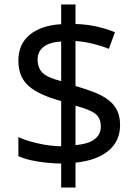

<svg xmlns="http://www.w3.org/2000/svg" viewBox="-20 -779 612 857"><path d="M62 -167Q96 -151 149 -139Q202 -127 253 -126V-328Q153 -355 107.5 -395.5Q62 -436 62 -508Q62 -583 113.5 -624.5Q165 -666 253 -671V-759H317V-672Q371 -670 414 -660Q457 -650 493 -635L466 -561Q434 -574 395.5 -583.5Q357 -593 317 -596V-395Q366 -381 403.5 -366Q441 -351 466 -331Q491 -311 503.5 -284.5Q516 -258 516 -220Q516 -150 464.5 -106.5Q413 -63 317 -53V58H253V-49Q198 -50 146 -58.5Q94 -67 62 -82ZM317 -131Q377 -137 403.5 -158.5Q430 -180 430 -214Q430 -252 406 -271Q382 -290 317 -307ZM253 -417V-594Q199 -590 173.5 -569Q148 -548 148 -515Q148 -475 170.5 -453.5Q193 -432 253 -417Z"/></svg>

Font: BC Sans
Style: Regular
Weight: 400
Designer: Monotype Design Team
Province of B.C.
Foundry: Monotype Imaging Inc.
Version: Version 2.000;GOOG;noto-source:20170915:90ef993387c0